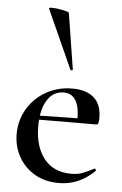

<svg xmlns="http://www.w3.org/2000/svg" viewBox="-53 -769 521 820"><g transform="rotate(5 207.0 -359.5)"><path d="M33 -181Q33 -240 62 -289Q91 -338 141.5 -366.5Q192 -395 254 -395Q314 -395 346.5 -366Q379 -337 379 -280Q379 -265 376.5 -258Q374 -251 368 -251H286Q291 -375 218 -375Q173 -375 147.5 -334Q122 -293 122 -223Q122 -135 163 -83.5Q204 -32 279 -32Q307 -32 326 -39Q345 -46 376 -62L378 -63Q380 -63 382.5 -59Q385 -55 383 -53Q347 -19 310 -3.5Q273 12 230 12Q169 12 124.5 -15Q80 -42 56.5 -86Q33 -130 33 -181ZM92 -267 314 -271V-251L93 -250ZM136 -731Q155 -731 182 -725.5Q209 -720 210 -716L248 -476Q249 -474 244 -472.5Q239 -471 238 -474L124 -727Q123 -731 136 -731Z"/></g></svg>

Font: Cormorant Infant SemiBold
Style: Regular
Weight: 600
Designer: Christian Thalmann (Catharsis Fonts)
Foundry: Catharsis Fonts
Version: Version 4.000